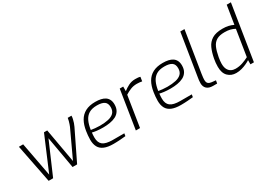

<svg xmlns="http://www.w3.org/2000/svg" viewBox="-7 -1532 3186 2307"><g transform="rotate(-30 1586.0 -378.5)"><path d="M203 0 98 -533H157L246 -61L446 -533H491L575 -60L749 -433Q754 -445 760.5 -463.5Q767 -482 772.5 -503Q778 -524 780 -541H832Q832 -520 826.5 -496.5Q821 -473 813.5 -450Q806 -427 796 -407L598 0H535L457 -444L265 0Z M1100 6Q1023 6 974.5 -14.5Q926 -35 904 -76Q882 -117 882 -177Q882 -208 885 -237Q888 -266 892 -293Q904 -372 935.5 -427.5Q967 -483 1022.5 -512.5Q1078 -542 1161 -542Q1204 -542 1238 -534.5Q1272 -527 1296.5 -510.5Q1321 -494 1334.5 -466.5Q1348 -439 1348 -400Q1348 -348 1326.5 -313.5Q1305 -279 1269 -260.5Q1233 -242 1187 -234.5Q1141 -227 1093 -227Q1043 -227 1003 -232Q963 -237 943 -243Q941 -226 940 -208.5Q939 -191 939 -174Q939 -104 980 -72Q1021 -40 1117 -40H1276L1270 -4Q1241 -1 1194.5 2.5Q1148 6 1100 6ZM1069 -265Q1135 -265 1185 -276Q1235 -287 1263.5 -315Q1292 -343 1292 -394Q1292 -449 1258.5 -472Q1225 -495 1157 -495Q1087 -495 1045 -469Q1003 -443 980 -394.5Q957 -346 947 -276Q971 -272 1003.5 -268.5Q1036 -265 1069 -265Z M1413 0 1497 -533H1545V-469Q1578 -496 1620.5 -517.5Q1663 -539 1714 -539Q1734 -539 1752 -537.5Q1770 -536 1783 -531L1774 -473Q1758 -476 1740.5 -478Q1723 -480 1702 -480Q1654 -480 1613 -463Q1572 -446 1538 -424L1471 0Z M2036 6Q1959 6 1910.5 -14.5Q1862 -35 1840 -76Q1818 -117 1818 -177Q1818 -208 1821 -237Q1824 -266 1828 -293Q1840 -372 1871.5 -427.5Q1903 -483 1958.5 -512.5Q2014 -542 2097 -542Q2140 -542 2174 -534.5Q2208 -527 2232.5 -510.5Q2257 -494 2270.5 -466.5Q2284 -439 2284 -400Q2284 -348 2262.5 -313.5Q2241 -279 2205 -260.5Q2169 -242 2123 -234.5Q2077 -227 2029 -227Q1979 -227 1939 -232Q1899 -237 1879 -243Q1877 -226 1876 -208.5Q1875 -191 1875 -174Q1875 -104 1916 -72Q1957 -40 2053 -40H2212L2206 -4Q2177 -1 2130.5 2.5Q2084 6 2036 6ZM2005 -265Q2071 -265 2121 -276Q2171 -287 2199.5 -315Q2228 -343 2228 -394Q2228 -449 2194.5 -472Q2161 -495 2093 -495Q2023 -495 1981 -469Q1939 -443 1916 -394.5Q1893 -346 1883 -276Q1907 -272 1939.5 -268.5Q1972 -265 2005 -265Z M2483 0Q2428 0 2398.5 -27Q2369 -54 2369 -103Q2369 -124 2371.5 -144Q2374 -164 2377 -181L2470 -763H2528L2437 -195Q2436 -186 2434 -172Q2432 -158 2430.5 -144Q2429 -130 2429 -115Q2429 -79 2445.5 -64.5Q2462 -50 2491 -47L2548 -41L2541 0Z M2805 6Q2737 6 2692.5 -38Q2648 -82 2648 -169Q2648 -224 2658 -277Q2673 -357 2699.5 -415.5Q2726 -474 2779 -506.5Q2832 -539 2925 -539Q2967 -539 3003 -531.5Q3039 -524 3073 -507L3114 -763H3172L3051 0H3003V-58Q2980 -43 2948.5 -28.5Q2917 -14 2880.5 -4Q2844 6 2805 6ZM2823 -43Q2874 -43 2920 -58.5Q2966 -74 3008 -96L3065 -457Q3035 -474 3002 -482Q2969 -490 2925 -490Q2855 -490 2814 -466Q2773 -442 2751 -392.5Q2729 -343 2715 -265Q2711 -241 2708.5 -220Q2706 -199 2706 -180Q2706 -130 2722 -100Q2738 -70 2764.5 -56.5Q2791 -43 2823 -43Z"/></g></svg>

Font: Exo Thin Light
Style: Italic
Weight: 300
Italic angle: -9°
Version: Version 2.000